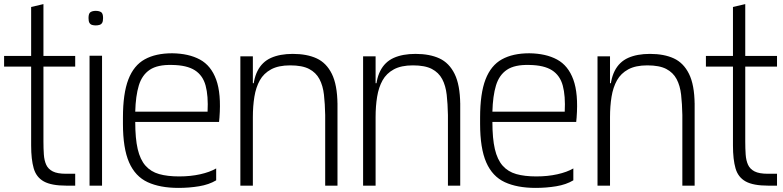

<svg xmlns="http://www.w3.org/2000/svg" viewBox="-22 -906 3820 937"><path d="M302 0Q229 0 192 -20.5Q155 -41 142.5 -84.5Q130 -128 130 -196V-414H190V-216Q190 -181 192 -152Q194 -123 203.5 -102Q213 -81 235.5 -69.5Q258 -58 300 -58H345V0ZM-2 -581V-633H345V-581ZM130 -275V-872L190 -886V-275Z M415 0V-634H476V0ZM445 -782Q435 -782 427 -784.5Q419 -787 414.5 -794.5Q410 -802 410 -818Q410 -841 420 -847Q430 -853 445 -853Q461 -853 471 -847Q481 -841 481 -818Q481 -802 476.5 -794.5Q472 -787 463.5 -784.5Q455 -782 445 -782Z M849 11Q759 11 698.5 -17Q638 -45 608 -113.5Q578 -182 578 -302V-332Q578 -450 604.5 -518.5Q631 -587 684.5 -616.5Q738 -646 818 -646Q899 -645 953.5 -615.5Q1008 -586 1033 -517.5Q1058 -449 1049 -332L1047 -311H638Q638 -230 650 -178.5Q662 -127 688 -97.5Q714 -68 754.5 -56.5Q795 -45 852 -45Q908 -45 955 -55.5Q1002 -66 1033 -84V-26Q998 -5 949.5 3Q901 11 849 11ZM638 -361H991Q995 -438 981.5 -488Q968 -538 929 -563Q890 -588 818 -589Q747 -591 709 -565.5Q671 -540 655.5 -489Q640 -438 638 -361Z M1212 -334V-442Q1212 -515 1234.5 -559.5Q1257 -604 1300.5 -623.5Q1344 -643 1407 -643Q1476 -643 1523.5 -621Q1571 -599 1597.5 -545.5Q1624 -492 1625 -398L1565 -345Q1564 -399 1559 -443.5Q1554 -488 1537 -520Q1520 -552 1486.5 -569.5Q1453 -587 1394 -587Q1337 -587 1301 -567.5Q1265 -548 1246 -514Q1227 -480 1219.5 -434Q1212 -388 1212 -334ZM1151 0V-631H1212V-442V0ZM1214 -436 1179 -461V-500H1225ZM1565 0V-360L1625 -403V0Z M1811 -334V-442Q1811 -515 1833.5 -559.5Q1856 -604 1899.5 -623.5Q1943 -643 2006 -643Q2075 -643 2122.5 -621Q2170 -599 2196.5 -545.5Q2223 -492 2224 -398L2164 -345Q2163 -399 2158 -443.5Q2153 -488 2136 -520Q2119 -552 2085.5 -569.5Q2052 -587 1993 -587Q1936 -587 1900 -567.5Q1864 -548 1845 -514Q1826 -480 1818.5 -434Q1811 -388 1811 -334ZM1750 0V-631H1811V-442V0ZM1813 -436 1778 -461V-500H1824ZM2164 0V-360L2224 -403V0Z M2592 11Q2502 11 2441.5 -17Q2381 -45 2351 -113.5Q2321 -182 2321 -302V-332Q2321 -450 2347.5 -518.5Q2374 -587 2427.5 -616.5Q2481 -646 2561 -646Q2642 -645 2696.5 -615.5Q2751 -586 2776 -517.5Q2801 -449 2792 -332L2790 -311H2381Q2381 -230 2393 -178.5Q2405 -127 2431 -97.5Q2457 -68 2497.5 -56.5Q2538 -45 2595 -45Q2651 -45 2698 -55.5Q2745 -66 2776 -84V-26Q2741 -5 2692.5 3Q2644 11 2592 11ZM2381 -361H2734Q2738 -438 2724.5 -488Q2711 -538 2672 -563Q2633 -588 2561 -589Q2490 -591 2452 -565.5Q2414 -540 2398.5 -489Q2383 -438 2381 -361Z M2955 -334V-442Q2955 -515 2977.5 -559.5Q3000 -604 3043.5 -623.5Q3087 -643 3150 -643Q3219 -643 3266.5 -621Q3314 -599 3340.5 -545.5Q3367 -492 3368 -398L3308 -345Q3307 -399 3302 -443.5Q3297 -488 3280 -520Q3263 -552 3229.5 -569.5Q3196 -587 3137 -587Q3080 -587 3044 -567.5Q3008 -548 2989 -514Q2970 -480 2962.5 -434Q2955 -388 2955 -334ZM2894 0V-631H2955V-442V0ZM2957 -436 2922 -461V-500H2968ZM3308 0V-360L3368 -403V0Z M3727 0Q3654 0 3617 -20.5Q3580 -41 3567.5 -84.5Q3555 -128 3555 -196V-414H3615V-216Q3615 -181 3617 -152Q3619 -123 3628.5 -102Q3638 -81 3660.5 -69.5Q3683 -58 3725 -58H3770V0ZM3423 -581V-633H3770V-581ZM3555 -275V-872L3615 -886V-275Z"/></svg>

Font: Matangi Light
Style: Regular
Weight: 400
Version: Version 3.002